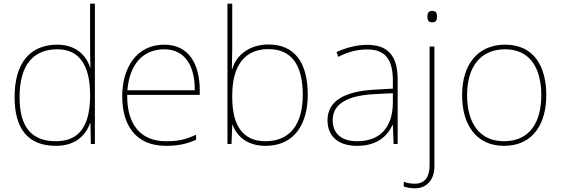

<svg xmlns="http://www.w3.org/2000/svg" viewBox="-20 -831 3039 1040"><path d="M283 -41C388 -41 444 -97 468 -164H470L472 -51H494V-811H468V-594C468 -552 468 -510 470 -465H468C446 -535 387 -589 291 -589C141 -589 59 -488 59 -305C59 -134 131 -41 283 -41ZM283 -66C149 -66 86 -145 86 -305C86 -478 159 -564 291 -564C410 -564 468 -477 468 -317V-314C468 -158 416 -66 283 -66Z M870 -589C716 -589 642 -459 642 -310C642 -155 713 -41 879 -41C943 -41 991 -51 1042 -74V-101C980 -73 943 -66 879 -66C742 -66 667 -156 669 -317H1062V-342C1062 -481 1005 -589 870 -589ZM870 -564C982 -564 1036 -474 1035 -342H670C682 -487 758 -564 870 -564Z M1238 -576V-811H1212V-51H1234L1238 -155H1240C1264 -89 1323 -41 1418 -41C1579 -41 1647 -165 1647 -317C1647 -495 1574 -590 1434 -590C1333 -590 1260 -534 1238 -457H1236C1237 -490 1238 -544 1238 -576ZM1434 -565C1558 -565 1620 -481 1620 -317C1620 -157 1550 -66 1418 -66C1297 -66 1238 -149 1238 -304V-314C1238 -470 1301 -565 1434 -565Z M1970 -588C1911 -588 1856 -573 1803 -549L1812 -523C1869 -552 1917 -563 1970 -563C2063 -563 2108 -514 2108 -394V-351L2005 -345C1848 -336 1754 -285 1754 -180C1754 -96 1808 -41 1914 -41C2022 -41 2078 -93 2106 -154H2108L2112 -51H2134V-401C2134 -531 2079 -588 1970 -588ZM2007 -321 2108 -326V-271C2106 -150 2047 -66 1914 -66C1829 -66 1782 -109 1782 -180C1782 -273 1871 -314 2007 -321Z M2295 -741C2295 -724 2300 -710 2320 -710C2344 -710 2347 -724 2347 -741C2347 -757 2344 -772 2320 -772C2300 -772 2295 -757 2295 -741ZM2228 189C2285 189 2333 150 2333 69V-579H2307V65C2307 127 2281 164 2228 164C2208 164 2187 162 2167 153V179C2183 185 2203 189 2228 189Z M2939 -315C2939 -468 2875 -589 2716 -589C2569 -589 2483 -483 2483 -315C2483 -158 2558 -41 2710 -41C2867 -41 2939 -160 2939 -315ZM2510 -315C2510 -471 2584 -564 2716 -564C2857 -564 2912 -453 2912 -315C2912 -170 2850 -66 2710 -66C2575 -66 2510 -168 2510 -315Z"/></svg>

Font: Noto Sans Tamil UI Thin
Style: Regular
Weight: 100
Designer: Jelle Bosma - Monotype Design Team
Foundry: Monotype Imaging Inc.
Version: Version 2.004